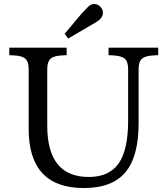

<svg xmlns="http://www.w3.org/2000/svg" viewBox="-20 -941 846 971"><path d="M404 10Q125 10 125 -289V-592Q125 -629 108.5 -644Q92 -659 48 -661L27 -662V-700H317V-662L296 -661Q252 -659 235.5 -644Q219 -629 219 -592V-305Q219 -46 429 -46Q532 -46 580 -114.5Q628 -183 628 -331V-592Q628 -629 611 -644Q594 -659 550 -661L529 -662V-700H780V-662L759 -661Q715 -659 698 -644Q681 -629 681 -592V-318Q681 -149 614 -69.5Q547 10 404 10ZM325 -746 307 -770 389 -868Q400 -880 409.5 -890Q419 -900 429 -910Q443 -922 460.5 -920.5Q478 -919 490 -904Q502 -890 500.5 -873Q499 -856 485 -843Q474 -833 462.5 -826.5Q451 -820 437 -812Z"/></svg>

Font: Hedvig Letters Serif
Style: Regular
Weight: 400
Designer: Alexander Örn & Tor Weibull
Foundry: Kanon Foundry
Version: Version 1.000